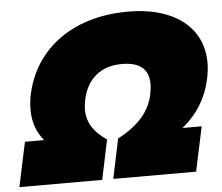

<svg xmlns="http://www.w3.org/2000/svg" viewBox="-90 -772 958 829"><g transform="rotate(-5 389.0 -357.0)"><path d="M2 -193H85Q38 -249 38 -328Q38 -361 45 -395Q66 -492 126.5 -564Q187 -636 281 -675Q375 -714 495 -714Q592 -714 665 -684Q738 -654 777.5 -597.5Q817 -541 817 -464Q817 -433 809 -395Q783 -273 685 -193H768L727 0H368L404 -172Q469 -206 508 -249.5Q547 -293 559 -351Q564 -378 564 -394Q564 -491 448 -491Q379 -491 335 -454.5Q291 -418 277 -351Q272 -326 272 -309Q272 -267 293 -233.5Q314 -200 356 -172L320 0H-39Z"/></g></svg>

Font: Prompt Black
Style: Italic
Weight: 900
Italic angle: -12°
Designer: Katatrad Team
Foundry: CadsonDemak
Version: Version 1.001